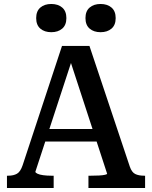

<svg xmlns="http://www.w3.org/2000/svg" viewBox="-20 -946 765 966"><path d="M196 -297H478L487 -234H185ZM324 -669 343 -647 158 -82Q158 -77 168.5 -72Q179 -67 197.5 -64.5Q216 -62 238 -62H250V0H15V-62H21Q48 -62 65.5 -72Q83 -82 94 -115L292 -715H430L633 -108Q643 -79 660.5 -70.5Q678 -62 705 -62H710V0H425V-62H438Q460 -62 478.5 -63Q497 -64 508 -66.5Q519 -69 519 -72ZM314 -855Q314 -820 293 -802Q272 -784 238 -784Q204 -784 183 -802Q162 -820 162 -855Q162 -890 183 -908Q204 -926 238 -926Q272 -926 293 -908Q314 -890 314 -855ZM562 -855Q562 -820 541 -802Q520 -784 486 -784Q452 -784 431 -802Q410 -820 410 -855Q410 -890 431 -908Q452 -926 486 -926Q520 -926 541 -908Q562 -890 562 -855Z"/></svg>

Font: Roboto Serif 20pt Medium
Style: Regular
Weight: 500
Version: Version 1.008